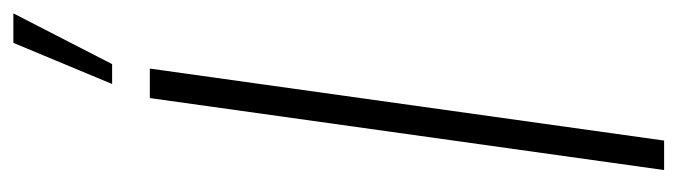

<svg xmlns="http://www.w3.org/2000/svg" viewBox="-374 -614 989 280"><g transform="rotate(-90 120.0 -474.5)"><path d="M11.5 0 116.5 -750H159.5L54.5 0ZM137 -805 197 -949H240L166 -805Z"/></g></svg>

Font: Urbanist ExtraLight
Style: Italic
Weight: 250
Version: Version 1.303